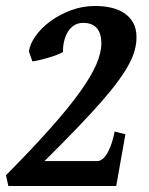

<svg xmlns="http://www.w3.org/2000/svg" viewBox="-24 -623 499 643"><path d="M433.1 -498.5Q433.1 -478 427.7 -456.8Q422.4 -435.5 408.9 -409.9Q395.5 -384.3 373 -353.3Q350.6 -322.3 316.2 -283Q281.7 -243.7 234.6 -194.6Q187.5 -145.5 125 -83.5H300.8Q308.6 -83.5 315.4 -87.6Q322.3 -91.8 327.9 -98.9Q333.5 -106 337.9 -114.7Q342.3 -123.5 346.2 -132.8Q354.5 -154.8 359.9 -182.6L396 -173.3L365.2 0H3.9L-3.9 -36.1Q83.5 -124.5 144.3 -192.9Q205.1 -261.2 243.2 -314.2Q281.2 -367.2 298.3 -406.7Q315.4 -446.3 315.4 -477.1Q315.4 -512.2 299.8 -529.3Q284.2 -546.4 254.4 -546.4Q236.3 -546.4 223.4 -537.6Q210.4 -528.8 202.4 -514.9Q194.3 -501 190.4 -483.6Q186.5 -466.3 187 -448.7Q179.2 -444.3 166 -439.2Q152.8 -434.1 137.9 -429.7Q123 -425.3 108.9 -421.9Q94.7 -418.5 84.5 -417.5L72.8 -450.7Q76.2 -476.1 95.5 -502.9Q114.7 -529.8 145 -552Q175.3 -574.2 213.9 -588.6Q252.4 -603 294.4 -603Q321.3 -603 346.4 -597.7Q371.6 -592.3 390.9 -579.8Q410.2 -567.4 421.6 -547.6Q433.1 -527.8 433.1 -498.5Z"/></svg>

Font: Gentium Basic
Style: Bold Italic
Weight: 700
Italic angle: -8°
Designer: J. Victor Gaultney and Annie Olsen
Foundry: SIL International
Version: Version 1.102; 2013; Maintenance release